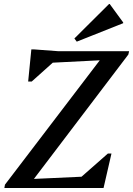

<svg xmlns="http://www.w3.org/2000/svg" viewBox="-20 -948 671 968"><path d="M2 0 5 -17 483 -644 246 -632 140 -537H122L138 -699H151L272 -690H631L627 -673L151 -46L391 -57L524 -174H542L502 0ZM367 -738 355 -754 530 -928H533L601 -835V-831Z"/></svg>

Font: Platypi
Style: Italic
Weight: 400
Italic angle: -13°
Designer: David Sargent
Foundry: Bolt Cutter Type
Version: Version 1.200; ttfautohint (v1.8.4.7-5d5b)